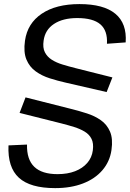

<svg xmlns="http://www.w3.org/2000/svg" viewBox="-20 -830 650 959"><path d="M255.6 109.6Q130.8 109.6 74.3 57.7Q17.7 5.9 22.4 -103.8L114.9 -107.9Q113.2 -33.5 151.2 3.1Q189.2 39.8 267.3 39.8Q317.3 39.8 355 25.2Q392.7 10.6 415.9 -16.2Q439.1 -43 443.7 -79.5Q448.2 -114.1 437.1 -136.4Q426 -158.8 402.9 -172.6Q379.9 -186.4 350.1 -195.7Q320.2 -205 287.3 -213.4L77.8 -266.1L107.6 -343.6L335.9 -285.8Q375.6 -275.9 414.5 -263.4Q453.4 -250.9 483.7 -229.6Q514.1 -208.3 529.5 -172.7Q544.9 -137 536.8 -80.8Q528.5 -22.8 491.3 20.4Q454.2 63.5 394 86.5Q333.9 109.6 255.6 109.6ZM307.9 -417.3Q268.1 -426.3 228.7 -438.8Q189.2 -451.3 158.3 -473.6Q127.3 -495.9 112 -532.7Q96.7 -569.4 104.8 -626.8Q117.1 -713.5 188.5 -761.5Q259.9 -809.6 376.9 -809.6Q498 -809.6 556.1 -761.3Q614.3 -713.1 607.7 -618.2L514.2 -611.4Q517.9 -676.9 481.5 -708.3Q445 -739.8 365.8 -739.8Q294 -739.8 249.6 -710.4Q205.2 -681.1 197.9 -627.4Q192.5 -591.9 204.1 -569.1Q215.6 -546.3 238.7 -531.6Q261.8 -516.9 292.6 -507.6Q323.4 -498.2 357.3 -489.7L541.4 -443.4L512.6 -370.2Z"/></svg>

Font: Pathway Extreme 8pt Thin
Style: Italic
Weight: 100
Italic angle: -8°
Designer: Eduardo Rodriguez Tunni
Foundry: Eduardo Rodriguez Tunni
Version: Version 1.000